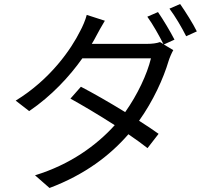

<svg xmlns="http://www.w3.org/2000/svg" viewBox="-20 -866 1040 954"><path d="M712 -783C739 -746 772 -687 792 -647L775 -657C759 -651 736 -648 709 -648H436C444 -661 451 -673 457 -685C467 -704 485 -737 501 -763L411 -792C405 -767 389 -731 379 -713C334 -622 231 -472 58 -366L125 -314C237 -390 326 -487 389 -576H730C711 -497 663 -395 602 -309C524 -357 440 -405 382 -435L330 -376C386 -345 471 -295 550 -244C460 -144 328 -48 154 5L226 68C402 2 528 -95 618 -199C656 -173 689 -149 713 -130L768 -201C743 -219 709 -242 671 -266C741 -364 792 -476 818 -564C823 -580 833 -603 841 -617L794 -645L847 -669C826 -710 790 -770 765 -806ZM822 -823C850 -786 883 -730 905 -686L958 -710C940 -747 901 -809 875 -846Z"/></svg>

Font: Noto Sans Mono CJK JP Regular
Style: Regular
Weight: 400
Designer: Ryoko NISHIZUKA (kana & ideographs); Paul D. Hunt (Latin, Greek & Cyrillic); Wenlong ZHANG (bopomofo); Sandoll Communica
Foundry: Adobe Systems Incorporated
Version: Version 1.004;PS 1.004;hotconv 1.0.82;makeotf.lib2.5.63406